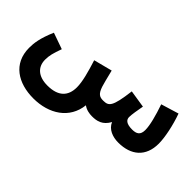

<svg xmlns="http://www.w3.org/2000/svg" viewBox="-89 -887 1513 1513"><g transform="rotate(45 667.0 -130.5)"><path d="M758 5C812 5 864 -6 902 -75C926 -18 988 5 1051 5C1193 5 1283 -71 1283 -215C1283 -285 1259 -399 1225 -493L1077 -448C1109 -355 1132 -269 1132 -216C1132 -161 1104 -145 1055 -145C989 -145 969 -169 969 -198C969 -227 979 -283 988 -333L841 -356C817 -161 793 -146 735 -145C693 -144 670 -157 650 -218C643 -239 632 -283 613 -360L458 -320C489 -222 513 -136 513 -73C513 24 459 82 338 82C236 82 181 31 181 -50C181 -94 190 -129 216 -201L80 -249C33 -140 26 -78 26 -27C26 149 162 232 331 232C505 232 645 142 663 -23C692 -1 729 5 758 5Z"/></g></svg>

Font: Noto Sans Arabic UI SemiCondensed Extra
Style: Regular
Weight: 800
Width: 4
Designer: Nadine Chahine - Monotype Design Team
Foundry: Monotype Imaging Inc.
Version: Version 1.900